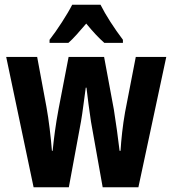

<svg xmlns="http://www.w3.org/2000/svg" viewBox="-20 -786 725 806"><path d="M402 -766H283C264 -728 219 -658 188 -619V-606H267C287 -623 313 -653 342 -687C370 -653 395 -626 418 -606H496V-619C459 -668 424 -722 402 -766ZM362 -275 411 0H561L678 -547H550L505 -315C495 -259 489 -201 486 -153H482C476 -206 467 -268 458 -326L417 -547H268L226 -329C213 -260 206 -203 201 -153H198C193 -214 185 -282 175 -337L136 -547H6L121 0H269L320 -276C327 -315 333 -370 340 -418H343C348 -375 355 -320 362 -275Z"/></svg>

Font: Noto Sans Armenian ExtraCondensed
Style: Regular
Weight: 400
Width: 2
Designer: Monotype Design Team
Foundry: Monotype Imaging Inc.
Version: Version 2.008